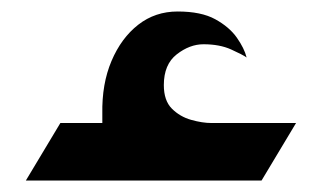

<svg xmlns="http://www.w3.org/2000/svg" viewBox="-20 -714 560 334"><path d="M158 -446V-516Q157 -568 174 -608Q191 -648 220.5 -671Q250 -694 289 -694Q330 -694 354.5 -680.5Q379 -667 392 -648.5Q405 -630 409 -614Q402 -619 382 -628Q362 -637 334 -637Q310 -637 287.5 -619.5Q265 -602 265 -566Q265 -539 279 -525Q293 -511 312.5 -505.5Q332 -500 348 -500H381L382 -446ZM25 -400 85 -500H495L435 -400Z"/></svg>

Font: Reem Kufi
Style: Regular
Weight: 400
Designer: Khaled Hosny
Version: Version 1.6